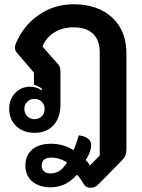

<svg xmlns="http://www.w3.org/2000/svg" viewBox="-20 -613 665 899"><path d="M369 244Q356 221 341 205Q312 236 282 250Q252 264 217 264Q163 264 131 236.5Q99 209 99 163Q99 114 131 87Q163 60 220 60Q248 60 275 68Q302 76 324 90Q336 65 349 21Q377 24 392 36Q407 48 407 67Q407 97 381 137Q393 147 401 162L447 115V-367Q447 -425 415.5 -455Q384 -485 324 -485Q273 -485 234 -461Q195 -437 179 -395L253 -311Q259 -304 261 -295.5Q263 -287 263 -271V-123Q263 -62 230.5 -26.5Q198 9 142 9Q89 9 56 -22.5Q23 -54 23 -104Q23 -148 51 -177.5Q79 -207 122 -207Q149 -207 174 -191L178 -196Q170 -203 159 -208.5Q148 -214 139 -216V-273L60 -365Q50 -376 50 -389Q50 -400 54 -409Q89 -493 161.5 -543Q234 -593 324 -593Q438 -593 505 -531Q572 -469 572 -363V82Q572 103 567.5 114.5Q563 126 549 140L442 249Q432 259 423.5 262.5Q415 266 403 266Q380 266 369 244ZM189 -103Q189 -123 175.5 -136.5Q162 -150 142 -150Q121 -150 107.5 -136.5Q94 -123 94 -103Q94 -82 107.5 -68.5Q121 -55 142 -55Q162 -55 175.5 -68.5Q189 -82 189 -103ZM294 148Q259 125 221 125Q175 125 175 163Q175 179 186 189Q197 199 216 199Q240 199 258.5 187Q277 175 294 148Z"/></svg>

Font: K2D
Style: Bold
Weight: 700
Designer: Katatrad Aksorn Co.,Ltd.
Foundry: Cadson Demak Co.,Ltd.
Version: Version 1.000; ttfautohint (v1.6)